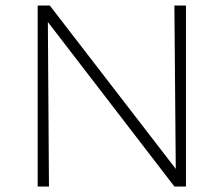

<svg xmlns="http://www.w3.org/2000/svg" viewBox="-20 -678 813 698"><path d="M656 -658V0H614L154 -598L158 0H117V-658H161L619 -64L614 -658Z"/></svg>

Font: Ysabeau Light
Style: Regular
Weight: 300
Designer: Christian Thalmann (Catharsis Fonts)
Version: Version 0.003